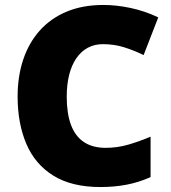

<svg xmlns="http://www.w3.org/2000/svg" viewBox="-20 -744 689 774"><path d="M395 -566Q361 -566 334 -551.5Q307 -537 288 -509.5Q269 -482 259 -443Q249 -404 249 -354Q249 -287 266 -241Q283 -195 318 -171.5Q353 -148 406 -148Q453 -148 497.5 -161Q542 -174 587 -193V-30Q540 -9 490.5 0.5Q441 10 385 10Q269 10 195 -36Q121 -82 86 -164.5Q51 -247 51 -355Q51 -436 73.5 -503.5Q96 -571 140 -620.5Q184 -670 248.5 -697Q313 -724 397 -724Q449 -724 506 -712Q563 -700 618 -674L559 -522Q520 -541 480 -553.5Q440 -566 395 -566Z"/></svg>

Font: Noto Sans Hebrew Thin Black
Style: Regular
Weight: 900
Version: Version 3.001